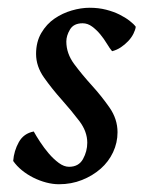

<svg xmlns="http://www.w3.org/2000/svg" viewBox="-20 -462 385 495"><path d="M151 -355Q151 -324 171.5 -296.5Q192 -269 217 -241.5Q242 -214 262.5 -184.5Q283 -155 283 -121Q283 -94 271.5 -69.5Q260 -45 239.5 -27Q219 -9 191.5 2Q164 13 132 13Q116 13 99 8.5Q82 4 66 -4Q50 -12 36.5 -23Q23 -34 14 -47Q16 -73 28.5 -95.5Q41 -118 67 -123Q73 -112 83.5 -96Q94 -80 106 -66Q118 -52 131.5 -42Q145 -32 158 -32Q183 -32 194 -52Q205 -72 205 -94Q205 -123 184.5 -150Q164 -177 139 -205Q114 -233 93.5 -262Q73 -291 73 -323Q73 -354 86.5 -377Q100 -400 120.5 -414Q141 -428 165 -435Q189 -442 211 -442Q234 -442 253.5 -437Q273 -432 288 -424.5Q303 -417 314 -408.5Q325 -400 330 -393Q329 -385 324 -375Q319 -365 310.5 -356Q302 -347 291.5 -340Q281 -333 269 -330Q263 -337 255.5 -349.5Q248 -362 238.5 -373.5Q229 -385 217.5 -393.5Q206 -402 193 -402Q170 -402 160.5 -386Q151 -370 151 -355Z"/></svg>

Font: Lusitana
Style: Italic
Weight: 400
Italic angle: -12°
Designer: Ana Paula Megda
Foundry: Ana Paula Megda
Version: Version 1.000; ttfautohint (v1.1) -l 8 -r 50 -G 200 -x 14 -D